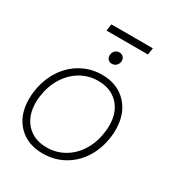

<svg xmlns="http://www.w3.org/2000/svg" viewBox="-180 -878 937 1007"><g transform="rotate(30 288.0 -374.5)"><path d="M22 -204Q22 -226 25 -248Q35 -323 72 -381.5Q109 -440 166.5 -472.5Q224 -505 292 -505Q385 -505 441 -446Q497 -387 497 -289Q497 -268 494 -245Q484 -170 447.5 -112.5Q411 -55 353.5 -23Q296 9 227 9Q133 9 77.5 -49Q22 -107 22 -204ZM454 -253Q457 -273 457 -292Q457 -372 412 -419.5Q367 -467 290 -467Q233 -467 185 -439Q137 -411 105.5 -360.5Q74 -310 65 -245Q62 -224 62 -206Q62 -125 107 -77Q152 -29 229 -29Q286 -29 334.5 -57Q383 -85 414.5 -136Q446 -187 454 -253ZM274 -612Q274 -629 284.5 -640.5Q295 -652 311 -652Q325 -652 334.5 -643Q344 -634 344 -620Q344 -603 333 -591.5Q322 -580 306 -580Q291 -580 282.5 -589Q274 -598 274 -612ZM201 -758H452L446 -717H195Z"/></g></svg>

Font: Bellota Text Light
Style: Italic
Weight: 300
Italic angle: -7.5°
Designer: Kemie Guaida
Foundry: Kemie Guaida
Version: Version 4.001